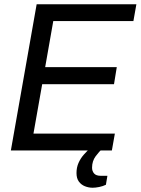

<svg xmlns="http://www.w3.org/2000/svg" viewBox="-20 -706 660 901"><path d="M31 0 152 -686H620L606 -607H230L192 -391H528L515 -311H178L137 -79H519L505 0ZM415 175Q396 175 378.5 168Q361 161 350 146Q339 131 339 106Q339 80 348.5 58.5Q358 37 373.5 19.5Q389 2 405 -12H462L461 -8Q446 4 429 27Q412 50 412 81Q412 97 421.5 108Q431 119 453 119H484L477 161Q463 168 445.5 171.5Q428 175 415 175Z"/></svg>

Font: Archivo SemiCondensed
Style: Italic
Weight: 400
Width: 4
Italic angle: -10°
Designer: Hector Gatti
Foundry: Omnibus-Type
Version: Version 2.001